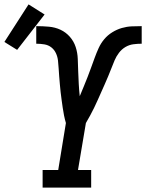

<svg xmlns="http://www.w3.org/2000/svg" viewBox="-103 -854 665 874"><path d="M91 0V-80H162L197 -294Q192 -311 188.5 -328.5Q185 -346 182.5 -363.5Q180 -381 177.5 -399Q175 -417 173 -434.5Q171 -452 169.5 -470Q168 -488 166.5 -506Q165 -524 164 -542Q163 -560 161 -578Q159 -596 151.5 -612Q144 -628 130.5 -638.5Q117 -649 99 -652Q81 -655 62 -655V-735Q91 -735 119.5 -732.5Q148 -730 172.5 -718.5Q197 -707 215 -686.5Q233 -666 241.5 -640Q250 -614 251 -585.5Q252 -557 253 -528.5Q254 -500 255.5 -472Q257 -444 260 -416Q260 -416 260 -416Q260 -416 260 -416Q269 -438 278 -459.5Q287 -481 295.5 -503Q304 -525 312 -547Q320 -569 328 -591Q336 -613 346 -635Q356 -657 371.5 -675.5Q387 -694 408 -707Q429 -720 451.5 -726.5Q474 -733 496.5 -734Q519 -735 542 -735V-655Q523 -655 504 -652.5Q485 -650 468 -640Q451 -630 438.5 -613.5Q426 -597 418.5 -579Q411 -561 404 -543Q397 -525 389.5 -507Q382 -489 374 -471Q366 -453 358 -435Q350 -417 342 -399Q334 -381 325.5 -363.5Q317 -346 307.5 -328.5Q298 -311 288 -294L252 -80H312V0ZM-25 -627 -83 -663 27 -834 100 -788Z"/></svg>

Font: Iosevka Slab Medium
Style: Italic
Weight: 500
Italic angle: -9°
Monospace: yes
Designer: Belleve Invis
Foundry: Belleve Invis
Version: Version 11.1.0; ttfautohint (v1.8.3)